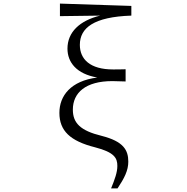

<svg xmlns="http://www.w3.org/2000/svg" viewBox="-20 -827 1040 1070"><path d="M599 223H635C673 166 695 123 695 74C695 9 668 -39 546 -70C427 -99 386 -142 386 -216C386 -310 457 -375 606 -375C623 -375 653 -374 680 -373V-441C658 -440 626 -440 610 -440C482 -440 425 -497 425 -577C425 -672 503 -733 712 -740V-794L314 -807V-737L538 -740C424 -712 356 -648 356 -556C356 -480 406 -415 522 -395C374 -376 311 -293 311 -198C311 -98 371 -41 510 -6C618 22 634 54 634 98C634 133 620 172 599 223Z"/></svg>

Font: Harano Aji Mincho CN
Style: Regular
Weight: 400
Foundry: Masamichi Hosoda
Version: HaranoAjiMinchoCN-Regular version 20230610;ttx 4.39.4